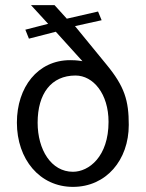

<svg xmlns="http://www.w3.org/2000/svg" viewBox="-20 -720 569 750"><path d="M275 -425C344 -425 404 -354 404 -244C404 -108 327 -49 265 -49C180 -49 127 -135 127 -241C127 -354 180 -425 275 -425ZM395 -469 273 -618 377 -641 363 -675 241 -647 193 -700H101L168 -627L79 -604L93 -569L198 -596L302 -481C278 -485 264 -485 254 -485C127 -485 46 -379 46 -241C46 -98 135 10 265 10C395 10 483 -95 483 -232C483 -327 467 -382 395 -469Z"/></svg>

Font: Mint Spirit
Style: Regular
Weight: 400
Designer: HARENDAL Hirwen
Foundry: Arkandis Digital Foundry.
Version: Version 1.004;FFEdit